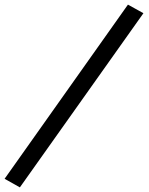

<svg xmlns="http://www.w3.org/2000/svg" viewBox="-80 -687 646 830"><path d="M473.1 -667 540 -629.9 5.9 123 -60.1 85.9Z"/></svg>

Font: Anonymous Pro
Style: Bold Italic
Weight: 700
Italic angle: -12°
Monospace: yes
Designer: Mark Simonson
Version: Version 1.003